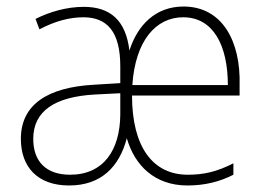

<svg xmlns="http://www.w3.org/2000/svg" viewBox="-20 -559 810 589"><path d="M543 -539C457 -539 402 -482 377 -404C366 -496 319 -538 237 -538C185 -538 133 -523 89 -501L101 -469C150 -495 195 -506 236 -506C309 -506 349 -461 349 -356V-304L267 -299C127 -291 44 -239 44 -133C44 -47 95 10 192 10C290 10 346 -47 369 -135C393 -52 454 10 555 10C607 10 653 -1 696 -23V-58C645 -32 605 -23 556 -23C449 -23 385 -108 385 -266H715V-297C719 -432 662 -539 543 -539ZM542 -506C634 -506 679 -420 679 -298H386C395 -434 458 -506 542 -506ZM270 -269 349 -273V-207C348 -99 298 -23 195 -23C121 -23 82 -64 82 -133C82 -219 149 -262 270 -269Z"/></svg>

Font: Noto Sans Bengali SemiCondensed ExtraLight
Style: Regular
Weight: 200
Width: 4
Designer: Joana Ranito - Universal Thirst; Jelle Bosma - Monotype Design Team
Foundry: Universal Thirst ehf.
Version: Version 3.000